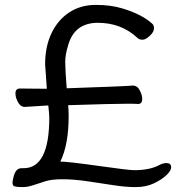

<svg xmlns="http://www.w3.org/2000/svg" viewBox="-20 -740 753 783"><path d="M533 23Q492 23 441 15Q390 7 335 -1Q280 -9 235 -9Q191 -9 165.5 -1Q140 7 116.5 15Q93 23 72 23Q51 23 41 20.5Q31 18 31 6Q31 -1 34 -13Q42 -54 67 -54H76Q181 -54 181 -260Q181 -274 177 -310L81 -304Q64 -304 53.5 -323Q43 -342 43 -359Q43 -379 61 -379L171 -378Q164 -470 164 -478Q164 -550 190 -604.5Q216 -659 262.5 -689.5Q309 -720 371 -720Q431 -720 478 -706Q558 -682 600 -644Q608 -638 608 -624Q608 -610 591 -594Q574 -578 561 -578Q548 -578 541 -585Q475 -647 379 -647Q284 -647 258 -556Q246 -517 246 -487Q246 -455 252 -380Q488 -388 522 -391Q540 -391 550 -371.5Q560 -352 560 -337Q560 -316 543 -316Q530 -317 502 -317Q440 -317 258 -311Q260 -289 260 -267Q260 -150 226 -81Q257 -81 381 -63.5Q505 -46 527 -46Q591 -46 630 -67Q644 -75 659 -75Q678 -75 678 -58Q678 -44 658.5 -25.5Q639 -7 607 8Q575 23 533 23Z"/></svg>

Font: LXGW WenKai TC
Style: Bold
Weight: 700
Designer: LXGW / Fontworks Inc.
Foundry: LXGW / Fontworks Inc.
Version: Version 1.330;April 28, 2024